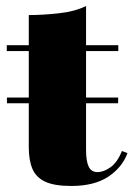

<svg xmlns="http://www.w3.org/2000/svg" viewBox="-20 -610 443 637"><path d="M3 -267.5V-286.5H372V-267.5ZM216.5 7Q160.5 7 130 -7.2Q99.5 -21.5 87.5 -50Q75.5 -78.5 75.5 -121V-560Q120.5 -560 174.2 -565.8Q228 -571.5 265.5 -590V-113Q265.5 -75.5 274.2 -57.2Q283 -39 303.5 -39Q324 -39 346.8 -55.2Q369.5 -71.5 384.5 -109L403 -102Q385 -54 338.8 -23.5Q292.5 7 216.5 7ZM2.5 -440.5V-460H372.5V-440.5Z"/></svg>

Font: Bodoni Moda Black
Style: Regular
Weight: 900
Version: Version 2.005